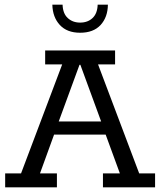

<svg xmlns="http://www.w3.org/2000/svg" viewBox="-20 -798 683 818"><path d="M2 0V-59.3H69.7L245 -523.7H172.4V-583H470.3V-523.7H397.7L573 -59.3H640.7V0H418.6V-59.3H490.7L422.1 -246.6L450 -224.6H197.1L218.4 -246.6L150.4 -59.3H222.5V0ZM222.8 -260.3 209.9 -280.5H428.8L418.3 -260.3L322.4 -521.9H318.7ZM321.4 -658.5Q265.5 -658.5 234.9 -691.6Q204.3 -724.7 203 -778H246.6Q247.8 -740.4 268.7 -721.1Q289.6 -701.7 321.4 -701.7Q353.7 -701.7 374.3 -721.1Q394.9 -740.4 396.1 -778H439.7Q439 -724.7 408.6 -691.6Q378.2 -658.5 321.4 -658.5Z"/></svg>

Font: Rokkitt SemiBold
Style: Regular
Weight: 600
Designer: Vernon Adams
Foundry: Vernon Adams
Version: Version 3.103